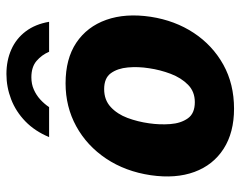

<svg xmlns="http://www.w3.org/2000/svg" viewBox="-97 -659 766 612"><g transform="rotate(-90 286.0 -353.0)"><path d="M245.5 10Q169.5 10 117.8 -23.2Q66 -56.5 44 -116.2Q22 -176 33.5 -255.5Q45.5 -336.5 86.5 -397.8Q127.5 -459 189.5 -493Q251.5 -527 326.5 -527Q404.5 -527 455.8 -492.8Q507 -458.5 528.8 -397.2Q550.5 -336 538.5 -255.5Q526.5 -178 487 -118.2Q447.5 -58.5 386 -24.2Q324.5 10 245.5 10ZM266.5 -115Q300 -115 322 -136.8Q344 -158.5 356.8 -192.2Q369.5 -226 374.5 -261Q380 -295.5 377 -328.5Q374 -361.5 358.5 -382.8Q343 -404 308 -404Q273.5 -404 251 -383.2Q228.5 -362.5 216.2 -329.8Q204 -297 199 -261Q194 -227 196.5 -193.2Q199 -159.5 214.8 -137.2Q230.5 -115 266.5 -115ZM155 -579.5Q174 -625 205.2 -655.2Q236.5 -685.5 275.5 -700.5Q314.5 -715.5 356 -715.5Q399 -715.5 434 -700Q469 -684.5 492 -654Q515 -623.5 522.5 -579.5H427Q417 -603 397.8 -619.5Q378.5 -636 345.5 -636Q324 -636 306.5 -628.2Q289 -620.5 275 -607.8Q261 -595 250.5 -579.5Z"/></g></svg>

Font: Public Sans Thin ExtraBold
Style: Italic
Weight: 800
Italic angle: -8°
Version: Version 2.001